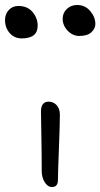

<svg xmlns="http://www.w3.org/2000/svg" viewBox="-65 -708 402 769"><path d="M252.9 -564Q226.1 -564 206.1 -585Q186 -606 186 -632.8Q186 -656.2 202.6 -672.1Q219.2 -688 244.1 -688Q275.9 -688 296.4 -663.8Q316.9 -639.6 316.9 -611.8Q316.9 -593.3 300.8 -578.6Q284.7 -564 252.9 -564ZM22 -554.2Q-7.3 -554.2 -26.1 -575.4Q-44.9 -596.7 -44.9 -627.9Q-44.9 -651.4 -30 -667.7Q-15.1 -684.1 8.8 -684.1Q44.9 -684.1 65.4 -659.9Q85.9 -635.7 85.9 -605Q85.9 -554.2 22 -554.2ZM143.1 41Q126 41 114 21.7Q102.1 2.4 102.1 -22.9Q102.1 -97.2 100.6 -166.5Q99.1 -235.8 99.1 -261.2Q99.1 -300.8 129.9 -300.8Q148.4 -300.8 161.4 -287.4Q174.3 -273.9 174.8 -250Q175.3 -224.1 171.1 -117.2Q167 -10.3 167 13.2Q167 41 143.1 41Z"/></svg>

Font: Shantell Sans Irregular Bouncy
Style: Regular
Weight: 300
Designer: Stephen Nixon, Anya Danilova, Shantell Martin
Foundry: Arrow Type
Version: Version 1.006;[9816181b4]